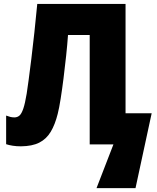

<svg xmlns="http://www.w3.org/2000/svg" viewBox="-20 -734 799 976"><path d="M618.2 -158.2H751L668.9 222.2H470.7L556.6 0H436V-556.2H325.7Q322.3 -507.3 316.2 -450.2Q310.1 -393.1 303 -336.4Q295.9 -279.8 288.3 -231.9Q280.8 -184.1 273.4 -155.3Q259.8 -100.6 237.8 -64Q215.8 -27.3 179.7 -9Q143.6 9.3 86.4 9.8Q63.5 9.8 44.7 6.8Q25.9 3.9 11.2 -1V-146.5Q22.5 -142.1 32.7 -139.6Q43 -137.2 53.2 -137.2Q67.9 -137.2 78.6 -146.2Q89.4 -155.3 98.4 -181.6Q107.4 -208 115.7 -258.3Q119.1 -280.8 125.5 -326.9Q131.8 -373 139.4 -435.5Q147 -498 154.8 -569.6Q162.6 -641.1 169.4 -713.9H618.2Z"/></svg>

Font: Open Sans SemiCondensed ExtraBold
Style: Regular
Weight: 800
Width: 4
Designer: Monotype Design Team
Foundry: Monotype Imaging Inc.
Version: Version 3.000